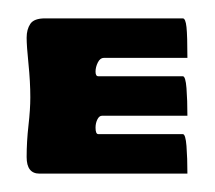

<svg xmlns="http://www.w3.org/2000/svg" viewBox="-20 -722 234 209"><path d="M23 -533Q9 -533 9 -551Q9 -568 11 -585.5Q13 -603 13 -616Q13 -633 11 -652.5Q9 -672 9 -681Q9 -690 13 -696Q17 -702 29 -702H179Q182 -702 183 -692.5Q184 -683 184 -659H93Q89 -659 86.5 -654Q84 -649 84 -644Q84 -639 87 -639H179Q182 -639 183 -626Q184 -613 184 -596H91Q88 -596 86 -592Q84 -588 84 -583Q84 -576 87 -576H179Q182 -576 183 -563Q184 -550 184 -533Z"/></svg>

Font: Ruwudu
Style: Bold
Weight: 700
Designer: Becca Hirsbrunner Spalinger
Foundry: SIL International
Version: Version 3.000